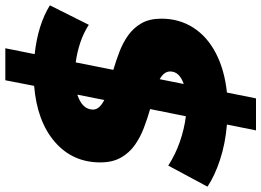

<svg xmlns="http://www.w3.org/2000/svg" viewBox="-165 -710 980 720"><g transform="rotate(-90 325.0 -350.0)"><path d="M196 120 218 11Q146 5 85.5 -15Q25 -35 -15 -62L64 -209Q106 -182 153.5 -165.5Q201 -149 249 -143L276 -277Q241 -287 205.5 -300.5Q170 -314 141 -334.5Q112 -355 94 -386.5Q76 -418 76 -464Q76 -568 153 -634.5Q230 -701 363 -712L384 -820H504L482 -710Q592 -698 665 -653L592 -507Q561 -527 525 -539Q489 -551 451 -556L423 -415Q457 -405 491 -392Q525 -379 553 -359Q581 -339 598 -309Q615 -279 615 -235Q615 -168 581.5 -115.5Q548 -63 485.5 -30.5Q423 2 338 11L316 120ZM310 -449 330 -550Q275 -532 274 -492Q274 -478 284 -467.5Q294 -457 310 -449ZM370 -151Q417 -167 417 -202Q417 -225 388 -241Z"/></g></svg>

Font: Montserrat ExtraBold
Style: Italic
Weight: 800
Italic angle: -11.3°
Designer: Julieta Ulanovsky
Foundry: Julieta Ulanovsky
Version: Version 9.000; ttfautohint (v1.8.4.7-5d5b)